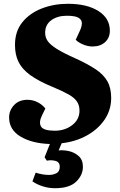

<svg xmlns="http://www.w3.org/2000/svg" viewBox="-20 -745 634 1012"><path d="M270 247Q236 247 205 237Q174 227 151 211L168 165Q205 177 238 177Q260 177 277.5 168Q295 159 295 134Q295 109 272 103Q249 97 227 102L215 84L243 14Q149 11 88.5 -25Q28 -61 28 -126Q28 -163 54 -191Q80 -219 125 -219Q153 -219 178.5 -206Q204 -193 219 -173L203 -140Q183 -101 196 -78.5Q209 -56 269 -56Q322 -56 360.5 -85.5Q399 -115 399 -162Q399 -190 385.5 -210Q372 -230 341 -247.5Q310 -265 257 -287Q182 -318 139 -349.5Q96 -381 77.5 -419Q59 -457 59 -508Q59 -580 98 -628Q137 -676 200.5 -700.5Q264 -725 338 -725Q438 -725 498.5 -687Q559 -649 559 -583Q559 -546 534 -523Q509 -500 468 -500Q443 -500 418 -510.5Q393 -521 379 -535L401 -583Q411 -604 411.5 -622Q412 -640 394.5 -651Q377 -662 332 -662Q283 -662 250.5 -638.5Q218 -615 218 -572Q218 -548 231.5 -528.5Q245 -509 279 -487.5Q313 -466 376 -438Q442 -408 484 -380Q526 -352 546 -316.5Q566 -281 566 -229Q566 -165 531 -114Q496 -63 437 -30.5Q378 2 305 10L289 48Q311 45 341 51Q371 57 394 77Q417 97 417 134Q417 178 381.5 212.5Q346 247 270 247Z"/></svg>

Font: Literata 36pt ExtraBold
Style: Italic
Weight: 800
Italic angle: -2°
Designer: Latin by Veronika Burian and Jose Scaglione. Greek by Irene Vlachou. Cyrillic by Vera Evstafieva
Foundry: TypeTogether
Version: Version 3.002